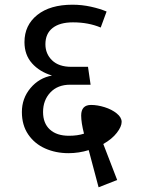

<svg xmlns="http://www.w3.org/2000/svg" viewBox="-20 -700 610 816"><path d="M419 -88 478 65 399 96 357 -62Q315 -49 271 -49Q217 -49 172 -69Q127 -89 100 -128.5Q73 -168 73 -224Q73 -282 109.5 -325.5Q146 -369 201 -379Q148 -395 116 -431Q84 -467 84 -521Q84 -593 138.5 -636.5Q193 -680 288 -680Q328 -680 366.5 -671.5Q405 -663 433 -651L408 -583Q356 -605 290 -605Q234 -605 203.5 -581Q173 -557 173 -512Q173 -471 201.5 -443.5Q230 -416 283 -416H354L365 -340H278Q225 -340 194 -307Q163 -274 163 -224Q163 -176 192 -149.5Q221 -123 273 -123Q310 -123 337 -132Q325 -179 325 -209Q325 -254 367 -254Q394 -254 424.5 -244.5Q455 -235 476 -218Q497 -201 497 -182Q497 -162 476.5 -135.5Q456 -109 419 -88Z"/></svg>

Font: FiraGOUPP
Style: Medium
Weight: 400
Designer: bBox Type
Foundry: bBox Type GmbH
Version: Version 1.001